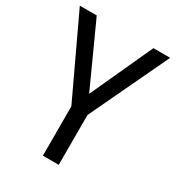

<svg xmlns="http://www.w3.org/2000/svg" viewBox="-172 -819 846 924"><g transform="rotate(30 251.0 -357.0)"><path d="M251 -369 409 -714H502L295 -277V0H207V-274L0 -714H94Z"/></g></svg>

Font: Noto Sans SemiCondensed
Style: Regular
Weight: 400
Width: 4
Designer: Monotype Design Team
Foundry: Monotype Imaging Inc.
Version: Version 2.013; ttfautohint (v1.8.4.7-5d5b)